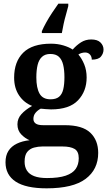

<svg xmlns="http://www.w3.org/2000/svg" viewBox="-20 -786 592 1046"><path d="M234 240Q121 240 65.5 203.5Q10 167 10 98Q10 61 26 36Q42 11 72 -3.5Q102 -18 141 -22Q117 -32 96 -53.5Q75 -75 75 -109Q75 -140 96.5 -164Q118 -188 155 -209Q111 -226 84 -266Q57 -306 57 -363Q57 -450 106.5 -499Q156 -548 258 -548Q294 -548 325.5 -538.5Q357 -529 376 -516Q397 -540 421.5 -555.5Q446 -571 477 -571Q511 -571 527.5 -554.5Q544 -538 544 -516Q544 -495 530 -478Q516 -461 480 -461Q480 -478 470 -489Q460 -500 444 -500Q434 -500 424 -497Q414 -494 407 -489Q426 -467 439 -435Q452 -403 452 -364Q452 -289 405 -239.5Q358 -190 258 -190Q247 -190 229.5 -191.5Q212 -193 202 -194Q186 -186 174 -172Q162 -158 162 -138Q162 -122 174.5 -113Q187 -104 215 -104H333Q429 -104 472 -63Q515 -22 515 47Q515 137 446.5 188.5Q378 240 234 240ZM236 184Q300 184 338 171Q376 158 392.5 134Q409 110 409 76Q409 39 386.5 25.5Q364 12 320 12H211Q188 12 165.5 18Q143 24 128.5 41.5Q114 59 114 95Q114 123 126.5 143Q139 163 166 173.5Q193 184 236 184ZM255 -245Q285 -245 301.5 -258.5Q318 -272 324.5 -299Q331 -326 331 -365Q331 -405 324 -433.5Q317 -462 300.5 -477Q284 -492 254 -492Q226 -492 209 -476.5Q192 -461 185 -432.5Q178 -404 178 -364Q178 -307 195.5 -276Q213 -245 255 -245ZM208 -616Q217 -637 232 -664Q247 -691 265 -718Q283 -745 298 -766H352V-753Q347 -732 339.5 -706.5Q332 -681 326.5 -655Q321 -629 317 -606H208Z"/></svg>

Font: Noto Serif Gujarati SemiBold
Style: Regular
Weight: 600
Version: Version 2.102